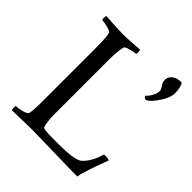

<svg xmlns="http://www.w3.org/2000/svg" viewBox="-188 -802 931 931"><g transform="rotate(45 277.5 -336.5)"><path d="M157.2 -640.6Q176.8 -640.6 195.3 -641.6Q213.9 -642.6 235.4 -644Q256.8 -645.5 270.5 -646.5Q272.5 -640.6 272.5 -631.8Q272.5 -618.2 268.6 -618.2Q258.8 -618.2 233.4 -611.3Q208 -604.5 206.1 -597.7Q197.3 -563.5 197.3 -506.8V-138.7Q197.3 -86.9 206.1 -52.7Q209 -43 272.5 -43H319.3Q410.2 -43 442.4 -59.6Q457 -67.4 475.1 -94.2Q493.2 -121.1 503.9 -158.2Q505.9 -164.1 517.6 -164.1Q536.1 -164.1 542 -158.2Q537.1 -145.5 526.9 -117.7Q516.6 -89.8 510.7 -72.8Q504.9 -55.7 498 -33.2Q491.2 -10.7 489.3 3.9Q438.5 3.9 330.6 1Q222.7 -2 156.2 -2L38.1 1Q35.2 -2 35.2 -14.6Q35.2 -27.3 38.1 -27.3Q51.8 -27.3 76.2 -33.2Q100.6 -39.1 105.5 -47.9Q112.3 -59.6 112.3 -139.6V-508.8Q112.3 -571.3 105.5 -597.7Q102.5 -605.5 77.6 -611.8Q52.7 -618.2 40 -618.2Q36.1 -618.2 36.1 -630.9Q36.1 -642.6 40 -646.5Q52.7 -645.5 91.8 -643.1Q130.9 -640.6 157.2 -640.6ZM458 -627Q458 -649.4 476.1 -663.1Q494.1 -676.8 524.4 -676.8Q539.1 -659.2 539.1 -616.2Q539.1 -585.9 512.7 -546.4Q486.3 -506.8 465.8 -495.1Q464.8 -494.1 459 -494.1Q455.1 -494.1 450.2 -498.5Q445.3 -502.9 445.3 -506.8L454.1 -514.6Q461.9 -523.4 470.7 -539.6Q479.5 -555.7 479.5 -575.2Q479.5 -581.1 468.8 -596.7Q458 -612.3 458 -627Z"/></g></svg>

Font: Crimson Text
Style: Regular
Weight: 400
Version: Version 0.13